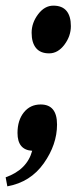

<svg xmlns="http://www.w3.org/2000/svg" viewBox="-50 -524 275 680"><path d="M62 -408Q62 -443 85 -473.5Q108 -504 139 -504Q170 -504 185.5 -485.5Q201 -467 201 -431.5Q201 -396 178 -365.5Q155 -335 124 -335Q93 -335 77.5 -354Q62 -373 62 -408ZM12 -53Q12 -98 34.5 -126Q57 -154 94 -154Q152 -154 152 -83Q152 -12 105 54.5Q58 121 -24 136L-30 104Q46 77 64 10Q12 7 12 -53Z"/></svg>

Font: Andada
Style: Bold Italic
Weight: 700
Italic angle: -8.29999°
Designer: Carolina Giovagnoli
Foundry: Carolina Giovagnoli
Version: Version 1.003